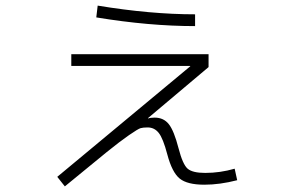

<svg xmlns="http://www.w3.org/2000/svg" viewBox="-20 -628 1040 684"><path d="M234 -435H723V-389L507 -207L508 -206Q516 -209 531 -209Q563 -209 581.5 -185.5Q600 -162 616 -100Q631 -42 648.5 -27Q666 -12 711 -12Q764 -12 816 -27L825 14Q763 30 708 30Q647 30 620 8Q593 -14 576 -78Q561 -135 545.5 -154.5Q530 -174 506 -174Q490 -174 481 -171.5Q472 -169 439.5 -146.5Q407 -124 360 -86Q313 -48 211 36L184 2L658 -392L657 -393H234ZM323 -566 328 -608Q516 -577 675 -577V-535Q511 -535 323 -566Z"/></svg>

Font: Mplus 1p Light
Style: Regular
Weight: 300
Version: Version 1.061